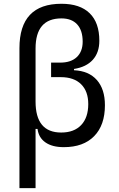

<svg xmlns="http://www.w3.org/2000/svg" viewBox="-20 -762 626 1007"><path d="M314.5 9.8Q253.9 9.8 218.3 -15.1Q182.6 -40 176.8 -85.9H166.5V224.6H82V-509.3Q82 -742.2 302.2 -742.2Q399.4 -742.2 450.2 -692.6Q501 -643.1 501 -548.3Q501 -486.3 466.6 -448.2Q432.1 -410.2 368.2 -400.4V-393.6Q445.8 -390.1 488 -342.3Q530.3 -294.4 530.3 -210Q530.3 -105.5 473.9 -47.9Q417.5 9.8 314.5 9.8ZM166.5 -229.5Q166.5 -66.9 300.8 -66.9Q368.7 -66.9 405.8 -106.2Q442.9 -145.5 442.9 -216.3Q442.9 -283.2 405.3 -320.3Q367.7 -357.4 298.8 -357.4H248V-433.6H295.9Q352.1 -433.6 382.8 -462.6Q413.6 -491.7 413.6 -543.5Q413.6 -602.5 384.8 -634Q356 -665.5 302.2 -665.5Q166.5 -665.5 166.5 -507.8Z"/></svg>

Font: Cascadia Mono SemiLight
Style: Regular
Weight: 350
Monospace: yes
Designer: Aaron Bell
Foundry: Saja Typeworks
Version: Version 2404.023; ttfautohint (v1.8.4)